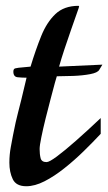

<svg xmlns="http://www.w3.org/2000/svg" viewBox="-20 -626 372 660"><path d="M70.3 14.2Q35.6 14.2 23.9 -10Q12.2 -34.2 12.2 -66.9Q12.2 -94.2 17.1 -120.4Q22 -146.5 24.9 -162.1Q30.3 -189 33.9 -205.6Q37.6 -222.2 42 -239Q46.4 -255.9 53.2 -283.2Q60.1 -310.5 71.3 -358.9Q56.2 -358.9 41 -360.4Q25.9 -361.8 25.9 -379.9Q25.9 -385.3 28.1 -388.4Q30.3 -391.6 43.9 -393.1L85 -397Q102.5 -454.6 121.6 -502Q140.6 -549.3 170.4 -577.6Q200.2 -606 250 -606L252 -604Q252 -602.1 244.1 -580.1Q236.3 -558.1 224.9 -525.4Q213.4 -492.7 201.9 -458Q190.4 -423.3 183.1 -397L332 -403.8L321.3 -386.2Q315.9 -376 289.8 -371.1Q263.7 -366.2 231.4 -365Q199.2 -363.8 175.3 -363.8Q174.8 -363.8 168.9 -342Q163.1 -320.3 154.3 -287.1Q145.5 -253.9 136.7 -218.5Q127.9 -183.1 122.1 -154.3Q116.2 -125.5 116.2 -113.8Q116.2 -95.7 119.6 -82.3Q123 -68.8 140.1 -68.8Q149.4 -68.8 175.8 -88.4Q202.1 -107.9 241.2 -142.3Q280.3 -176.8 326.2 -220.2V-166Q299.8 -137.7 267.6 -106.2Q235.4 -74.7 200.9 -47.4Q166.5 -20 133.1 -2.9Q99.6 14.2 70.3 14.2Z"/></svg>

Font: Norican
Style: Regular
Weight: 400
Designer: Vernon Adams
Foundry: Vernon Adams
Version: Version 1.100; ttfautohint (v1.8.4.7-5d5b);gftools[0.9.33]